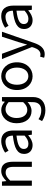

<svg xmlns="http://www.w3.org/2000/svg" viewBox="1162 -1700 758 3122"><g transform="rotate(-90 1541.0 -139.0)"><path d="M82 0H165V-352C213 -401 248 -426 297 -426C361 -426 389 -388 389 -297V0H472V-308C472 -432 426 -498 323 -498C256 -498 206 -462 160 -416H157L150 -486H82Z M741 12C802 12 855 -19 901 -58H904L912 0H980V-299C980 -419 929 -498 811 -498C733 -498 665 -465 620 -435L652 -379C690 -404 741 -429 797 -429C876 -429 896 -370 897 -309C689 -286 599 -234 599 -126C599 -38 660 12 741 12ZM764 -56C717 -56 680 -77 680 -131C680 -194 733 -231 897 -250V-118C850 -77 811 -56 764 -56Z M1308 220C1446 220 1524 144 1524 20V-486H1455L1448 -441H1445C1404 -478 1364 -498 1310 -498C1199 -498 1098 -402 1098 -250C1098 -97 1177 -5 1299 -5C1356 -5 1406 -34 1443 -70L1441 21C1440 101 1397 153 1308 153C1261 153 1211 140 1164 108L1133 166C1185 201 1247 220 1308 220ZM1317 -74C1232 -74 1183 -143 1183 -251C1183 -355 1245 -428 1323 -428C1363 -428 1400 -415 1441 -378V-141C1400 -96 1362 -74 1317 -74Z M1863 12C1982 12 2089 -81 2089 -242C2089 -405 1982 -498 1863 -498C1744 -498 1638 -405 1638 -242C1638 -81 1744 12 1863 12ZM1863 -57C1780 -57 1724 -131 1724 -242C1724 -354 1780 -429 1863 -429C1947 -429 2003 -354 2003 -242C2003 -131 1947 -57 1863 -57Z M2221 209C2318 209 2369 136 2403 40L2586 -486H2505L2418 -218C2405 -175 2391 -125 2378 -81H2374C2358 -126 2342 -176 2326 -218L2228 -486H2142L2337 1L2326 37C2306 97 2271 140 2217 140C2205 140 2193 138 2181 134L2163 199C2179 205 2198 209 2221 209Z M2772 12C2833 12 2886 -19 2932 -58H2935L2943 0H3011V-299C3011 -419 2960 -498 2842 -498C2764 -498 2696 -465 2651 -435L2683 -379C2721 -404 2772 -429 2828 -429C2907 -429 2927 -370 2928 -309C2720 -286 2630 -234 2630 -126C2630 -38 2691 12 2772 12ZM2795 -56C2748 -56 2711 -77 2711 -131C2711 -194 2764 -231 2928 -250V-118C2881 -77 2842 -56 2795 -56Z"/></g></svg>

Font: DAIFUKU Sans
Style: Regular
Weight: 400
Designer: Original font ‘Source Han Sans JP’ : Paul D. Hunt
Foundry: Daifuku
Version: Version 1.000